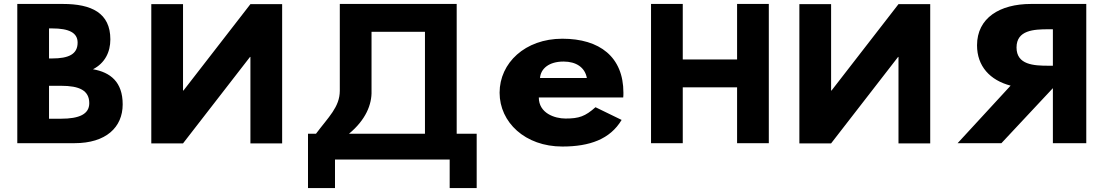

<svg xmlns="http://www.w3.org/2000/svg" viewBox="-20 -723 5552 967"><path d="M67.1 -703.1V-1.9H355.5C513.7 -1.9 597.9 -81.8 597.9 -197.4C597.9 -310.4 535.8 -358.9 448.3 -374.2C507.8 -404.8 535.8 -460 535.8 -524.6C535.8 -658.1 440.6 -703.1 296.9 -703.1ZM226.9 -428.6V-579.9H242.4C326.7 -579.9 370.9 -558.6 370.9 -508.5C370.9 -449.8 325.7 -428.6 242.4 -428.6ZM226.9 -125.1V-290.9H287.6C379.2 -290.9 429.6 -267.9 429.6 -203.3C429.6 -148.1 379.2 -125.1 287.6 -125.1Z M1241.2 -436.1H1239.1L901.8 -0.9H742V-702.1H901.8V-266.9H903.9L1241.2 -702.1H1401V-0.9H1241.2Z M1851.2 -265.4V-562.9H2120.3V-49.5H1737.7C1821.9 -119.2 1853.4 -196.6 1851.2 -265.4ZM2380.8 -49.5H2280.1V-703.2H1691.4V-265.4C1691 -183.8 1634.4 -133.7 1571.5 -49.5H1531.2V224.2H1667.2V80.5H2244.8V224.2H2380.8Z M3118.8 -232C3119.8 -238 3119.8 -249 3119.8 -256C3119.8 -436 3000.8 -528 2812.2 -528C2624.7 -528 2496.2 -406 2496.2 -256C2496.2 -107 2624.7 15 2812.2 15C2950.2 15 3052.8 -22 3110.8 -119L2979.2 -183C2927.2 -137 2896.9 -126 2828 -126C2773.5 -126 2693.7 -153 2693.7 -232ZM2699.7 -330C2703.3 -377 2744.5 -413 2818.3 -413C2881.2 -413 2926 -384 2935.7 -330Z M3418.7 -283.2H3692.3V-1.9H3852.1V-703.1H3692.3V-423.5H3418.7V-703.1H3258.9V-1.9H3418.7Z M4505.2 -436.1H4503.1L4165.8 -0.9H4006V-702.1H4165.8V-266.9H4167.9L4505.2 -702.1H4665V-0.9H4505.2Z M5451 -703.1V-1.9H5282.8V-279L5023.6 -1.9H4803L5069.9 -291.7C4966 -318.9 4900.8 -389.5 4900.8 -494.9C4900.8 -632.6 5015.4 -703.1 5172.8 -703.1ZM5282.8 -392V-575.6H5260.2C5187.2 -575.6 5099.7 -571.4 5099.7 -483.8C5099.7 -396.3 5187.2 -392 5260.2 -392Z"/></svg>

Font: Hussar
Style: BdSuprExt
Weight: 700
Foundry: Cannot Into Space Fonts
Version: Version 2.00